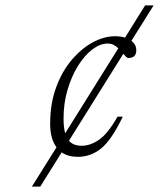

<svg xmlns="http://www.w3.org/2000/svg" viewBox="-20 -690 590 710"><path d="M98 0 189 -145.5Q165.5 -176.5 165.5 -232.5Q165.5 -307.5 187.8 -367.5Q210 -427.5 246 -469.5Q282 -511.5 323.8 -533.8Q365.5 -556 405 -556Q426 -556 442.5 -551L516.5 -670H548L466 -539Q484 -525.5 484 -504Q484 -475.5 454.5 -475.5Q450.5 -475.5 446 -480Q441.5 -484.5 436 -491L235 -169.5Q251 -151 282 -151Q314.5 -151 347 -173.8Q379.5 -196.5 414.5 -258.5H434Q393 -173 354.5 -141.5Q316 -110 267.5 -110Q232 -110 208 -126.5L129 0ZM378 -529Q350 -529 321.2 -507Q292.5 -485 268.5 -446.5Q244.5 -408 229.8 -358Q215 -308 215 -252Q215 -218.5 221 -197L417.5 -511.5Q410 -519 400.2 -524Q390.5 -529 378 -529Z"/></svg>

Font: Newsreader 16pt Light
Style: Italic
Weight: 300
Italic angle: -17°
Designer: Hugues Gentile
Foundry: Production Type
Version: Version 1.003; ttfautohint (v1.8.3)